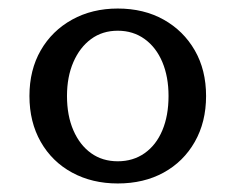

<svg xmlns="http://www.w3.org/2000/svg" viewBox="-20 -740 553 450"><path d="M463 -515Q463 -454 436.5 -407.5Q410 -361 363.5 -335.5Q317 -310 256 -310Q196 -310 149 -335.5Q102 -361 75.5 -407.5Q49 -454 49 -515Q49 -576 75.5 -622Q102 -668 149 -694Q196 -720 256 -720Q317 -720 363.5 -694Q410 -668 436.5 -622Q463 -576 463 -515ZM137 -515Q137 -469 152 -434.5Q167 -400 193.5 -381Q220 -362 256 -362Q292 -362 319 -381Q346 -400 360.5 -434.5Q375 -469 375 -515Q375 -560 360.5 -594.5Q346 -629 319 -648.5Q292 -668 256 -668Q220 -668 193.5 -648.5Q167 -629 152 -594.5Q137 -560 137 -515Z"/></svg>

Font: Roboto Serif 28pt
Style: Regular
Weight: 400
Designer: Greg Gazdowicz
Foundry: Commercial Type
Version: Version 1.008